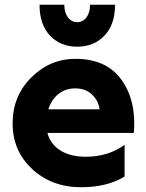

<svg xmlns="http://www.w3.org/2000/svg" viewBox="-20 -774 614 806"><path d="M463 -754Q463 -671 418.5 -624.5Q374 -578 304 -578Q234 -578 190 -624.5Q146 -671 146 -754H250Q250 -721 265 -701Q280 -681 304 -681Q328 -681 343 -701Q358 -721 358 -754ZM33 -256Q33 -371 111.5 -449Q190 -527 297 -527Q427 -527 490 -439Q553 -351 542 -216H179Q192 -168 234 -142Q276 -116 340 -116Q434 -116 503 -166V-33Q430 12 320 12Q198 12 115.5 -64Q33 -140 33 -256ZM295 -403Q255 -403 225.5 -379.5Q196 -356 183 -315H398Q394 -350 367 -376.5Q340 -403 295 -403Z"/></svg>

Font: Freely
Style: Bold
Weight: 700
Designer: Kris Sowersby
Foundry: Klim Type Foundry
Version: Version 1.006;hotconv 1.0.113;makeotfexe 2.5.65598;200799169